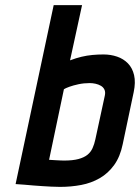

<svg xmlns="http://www.w3.org/2000/svg" viewBox="-20 -720 547 751"><path d="M254 -484 301 -700H190L41 0Q59 1 76 2.5Q93 4 110.5 5.5Q128 7 145.5 8Q163 9 180 10Q197 11 215 11Q258 11 297.5 3.5Q337 -4 370 -23Q403 -42 426.5 -74.5Q450 -107 460 -156L503 -360Q511 -398 504.5 -426Q498 -454 480.5 -472Q463 -490 438 -498.5Q413 -507 385 -507Q363 -507 341.5 -505Q320 -503 299 -498Q278 -493 254 -484ZM172 -95 230 -371Q236 -375 251 -380.5Q266 -386 287 -390.5Q308 -395 331 -395Q342 -395 353.5 -392.5Q365 -390 374.5 -384.5Q384 -379 388.5 -369.5Q393 -360 390 -346L353 -175Q349 -156 342 -140.5Q335 -125 322 -114.5Q309 -104 287 -98Q265 -92 230 -92Q224 -92 214.5 -92.5Q205 -93 195 -93.5Q185 -94 178.5 -94.5Q172 -95 172 -95Z"/></svg>

Font: Advent Pro
Style: Bold Italic
Weight: 700
Italic angle: -12°
Designer: VivaRado, Andreas Kalpakidis
Foundry: VivaRado, Andreas Kalpakidis
Version: Version 3.000